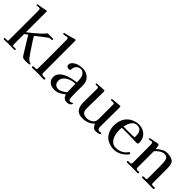

<svg xmlns="http://www.w3.org/2000/svg" viewBox="178 -1850 2930 2930"><g transform="rotate(45 1643.5 -384.5)"><path d="M593 -17Q593 -9 577 -5Q561 -1 543 -0.5Q525 0 518 0Q484 0 461.5 -4.5Q439 -9 419 -40Q376 -108 334.5 -177Q293 -246 250 -315L199 -278V-50Q199 -41 204 -34Q209 -27 219 -27Q229 -27 238.5 -28Q248 -29 258 -29Q264 -29 269.5 -26Q275 -23 275 -15Q275 -8 269.5 -4.5Q264 -1 258 -1Q222 -1 186.5 -2Q151 -3 116 -3Q97 -3 78 -1.5Q59 0 40 0Q35 0 31 -5.5Q27 -11 27 -15Q27 -24 36 -26.5Q45 -29 56 -28Q67 -27 72 -27Q87 -27 93.5 -30.5Q100 -34 100 -50V-687Q100 -704 95.5 -714.5Q91 -725 71 -725Q61 -725 50 -723Q39 -721 28 -721Q17 -721 17 -732Q17 -739 19.5 -741Q22 -743 29 -744Q48 -748 67.5 -750.5Q87 -753 106 -757Q114 -759 132 -762.5Q150 -766 167 -769.5Q184 -773 189 -773Q199 -773 199 -765V-317Q246 -352 291 -390Q336 -428 379 -467Q395 -482 410 -498Q425 -514 438 -532Q443 -537 448 -538.5Q453 -540 460 -540Q471 -540 480.5 -539.5Q490 -539 500 -539Q514 -539 527 -539.5Q540 -540 553 -540Q562 -540 566 -537.5Q570 -535 570 -525Q570 -515 557 -513Q544 -511 527.5 -509.5Q511 -508 498 -498Q454 -466 410.5 -432.5Q367 -399 324 -364Q341 -333 360.5 -303Q380 -273 399 -244Q426 -204 452.5 -163.5Q479 -123 507 -84Q519 -67 539 -50Q559 -33 580 -28Q585 -27 589 -25.5Q593 -24 593 -17Z M913 -15Q913 -9 907.5 -4Q902 1 896 1Q865 1 833 -0.5Q801 -2 769 -2Q750 -2 731.5 -2Q713 -2 694 -1Q683 0 672 0.5Q661 1 650 1Q644 1 640.5 -5Q637 -11 637 -16Q637 -26 648 -29Q657 -31 667.5 -30Q678 -29 688 -29Q700 -29 709.5 -35.5Q719 -42 719 -55Q719 -132 720 -210Q721 -288 721 -365Q721 -443 720 -521Q719 -599 719 -677Q719 -688 715.5 -698.5Q712 -709 698 -709Q681 -709 664 -704Q647 -699 629 -699Q626 -699 620 -701Q614 -703 614 -707Q614 -720 623 -723Q635 -728 648 -729.5Q661 -731 672 -734Q704 -742 735.5 -751Q767 -760 798 -770Q801 -771 803.5 -771.5Q806 -772 809 -772Q823 -772 823 -757Q823 -729 823 -700.5Q823 -672 823 -643V-375Q823 -296 823.5 -215.5Q824 -135 824 -55Q824 -42 836 -35.5Q848 -29 859 -29Q870 -29 880.5 -30Q891 -31 901 -31Q905 -31 909 -25Q913 -19 913 -15Z M1293 -116Q1291 -160 1290.5 -205Q1290 -250 1288 -294H1279Q1248 -294 1212 -284.5Q1176 -275 1144 -256Q1112 -237 1091.5 -209Q1071 -181 1071 -145Q1071 -101 1094.5 -75.5Q1118 -50 1163 -50Q1183 -50 1208 -61Q1233 -72 1256 -87.5Q1279 -103 1293 -116ZM1478 -52Q1478 -45 1471.5 -35.5Q1465 -26 1460 -21Q1447 -9 1430 -4.5Q1413 0 1396 0Q1355 0 1333 -20Q1311 -40 1300 -77Q1263 -44 1217.5 -22Q1172 0 1121 0Q1082 0 1049 -14.5Q1016 -29 995.5 -58Q975 -87 975 -128Q975 -168 995 -198Q1015 -228 1046 -249Q1077 -270 1110 -283Q1153 -301 1198.5 -309.5Q1244 -318 1289 -326Q1288 -356 1286 -393Q1284 -430 1270 -457Q1260 -478 1239.5 -495.5Q1219 -513 1194 -513Q1152 -513 1125 -489Q1098 -465 1090 -424Q1089 -417 1089 -409Q1089 -401 1087 -395Q1085 -388 1075.5 -384Q1066 -380 1059 -380Q1037 -380 1021.5 -391.5Q1006 -403 1006 -427Q1006 -440 1010 -449Q1016 -466 1031.5 -481.5Q1047 -497 1066.5 -508.5Q1086 -520 1102 -525Q1124 -532 1151 -536.5Q1178 -541 1200 -541Q1253 -541 1295.5 -518.5Q1338 -496 1362.5 -456Q1387 -416 1387 -361V-330Q1387 -272 1386.5 -214.5Q1386 -157 1389 -99Q1391 -80 1397 -62.5Q1403 -45 1427 -45Q1439 -45 1450.5 -51Q1462 -57 1471 -57Q1478 -57 1478 -52Z M2106 -31Q2106 -18 2087.5 -11Q2069 -4 2047.5 -1.5Q2026 1 2016 1Q1982 1 1961.5 -23Q1941 -47 1930 -76Q1896 -36 1844 -16Q1792 4 1740 4Q1648 4 1611.5 -44Q1575 -92 1575 -179Q1575 -253 1575.5 -327.5Q1576 -402 1577 -477Q1577 -489 1572.5 -496.5Q1568 -504 1554 -504Q1546 -504 1538 -503Q1530 -502 1522 -502Q1518 -502 1513.5 -506Q1509 -510 1509 -513Q1509 -522 1513 -524Q1517 -526 1525 -527Q1535 -529 1545 -529Q1555 -529 1565 -530Q1583 -532 1600.5 -533Q1618 -534 1636 -535Q1644 -536 1652 -537Q1660 -538 1668 -538Q1673 -538 1677 -529.5Q1681 -521 1681 -516Q1681 -430 1679 -343.5Q1677 -257 1677 -171Q1677 -152 1678 -131Q1679 -110 1686 -92Q1697 -65 1725.5 -54Q1754 -43 1781 -43Q1810 -43 1840.5 -54.5Q1871 -66 1893 -88Q1915 -110 1918 -142Q1920 -161 1920 -180.5Q1920 -200 1920 -219V-480Q1920 -490 1913.5 -496Q1907 -502 1897 -502Q1887 -502 1877.5 -501Q1868 -500 1858 -500Q1843 -500 1843 -513Q1843 -520 1846.5 -522.5Q1850 -525 1856 -526Q1868 -528 1881 -528.5Q1894 -529 1907 -530Q1929 -532 1958 -536Q1987 -540 2007 -540Q2012 -540 2017.5 -534Q2023 -528 2022 -523Q2021 -416 2020 -308Q2019 -200 2019 -92Q2019 -70 2029 -54Q2039 -38 2064 -38Q2072 -38 2080 -40.5Q2088 -43 2096 -43Q2106 -43 2106 -31Z M2507 -354Q2507 -382 2504.5 -410Q2502 -438 2492.5 -461.5Q2483 -485 2463 -499.5Q2443 -514 2407 -514Q2362 -514 2334.5 -489Q2307 -464 2292 -426.5Q2277 -389 2270 -352Q2292 -351 2314.5 -350.5Q2337 -350 2359 -350Q2396 -350 2433 -351.5Q2470 -353 2507 -354ZM2635 -122Q2635 -119 2633 -115Q2628 -106 2615 -92.5Q2602 -79 2587.5 -67Q2573 -55 2564 -48Q2530 -24 2489 -10.5Q2448 3 2406 3Q2371 3 2330.5 -8.5Q2290 -20 2260 -39Q2204 -76 2178.5 -135.5Q2153 -195 2153 -260Q2153 -334 2182 -398Q2211 -462 2275 -502Q2304 -520 2341 -531Q2378 -542 2412 -542Q2472 -542 2517.5 -518Q2563 -494 2589 -449.5Q2615 -405 2615 -344Q2615 -325 2605.5 -320.5Q2596 -316 2579 -316Q2559 -316 2539 -317Q2519 -318 2499 -319Q2472 -320 2445.5 -320.5Q2419 -321 2393 -321Q2361 -321 2328.5 -321Q2296 -321 2264 -320Q2263 -304 2262 -289Q2261 -274 2261 -258Q2261 -223 2269 -184.5Q2277 -146 2294.5 -113Q2312 -80 2341 -59Q2370 -38 2413 -38Q2457 -38 2496 -51Q2535 -64 2568 -93Q2578 -102 2585.5 -112Q2593 -122 2601 -132Q2607 -140 2617 -140Q2624 -140 2629.5 -134.5Q2635 -129 2635 -122Z M3275 -14Q3275 -5 3269 -2Q3263 1 3255 1Q3224 1 3192 0Q3160 -1 3128 -1Q3103 -1 3076.5 0Q3050 1 3024 1Q3020 1 3016 -4Q3012 -9 3012 -13Q3012 -26 3022 -28Q3033 -30 3043.5 -29Q3054 -28 3064 -28Q3090 -28 3091 -54Q3093 -77 3092.5 -100Q3092 -123 3092 -145V-269Q3092 -290 3091.5 -325.5Q3091 -361 3089 -395.5Q3087 -430 3081 -448Q3064 -499 3013 -499Q2983 -499 2963.5 -490.5Q2944 -482 2919 -465Q2904 -454 2889.5 -441Q2875 -428 2863 -413Q2863 -323 2863 -233.5Q2863 -144 2863 -55Q2863 -42 2874 -35.5Q2885 -29 2896 -29Q2904 -29 2911.5 -30Q2919 -31 2926 -31Q2930 -31 2934 -26Q2938 -21 2938 -17Q2938 -10 2932.5 -5.5Q2927 -1 2921 -1Q2890 -1 2859 -2Q2828 -3 2797 -3Q2772 -3 2747 -2Q2722 -1 2697 -1Q2691 -1 2687 -5.5Q2683 -10 2683 -15Q2683 -26 2693 -28.5Q2703 -31 2715 -30Q2727 -29 2734 -29Q2758 -29 2760 -55Q2761 -69 2761 -83Q2761 -97 2761 -110Q2761 -196 2760.5 -283Q2760 -370 2759 -457Q2759 -468 2755 -482Q2751 -496 2737 -496Q2724 -496 2712 -492Q2700 -488 2687 -488Q2674 -488 2674 -500Q2674 -507 2676 -509Q2678 -511 2685 -512Q2703 -517 2722 -519.5Q2741 -522 2760 -526Q2777 -530 2794 -534.5Q2811 -539 2828 -539Q2840 -539 2845 -532Q2850 -525 2852.5 -510Q2855 -495 2856.5 -480Q2858 -465 2858 -456Q2891 -487 2936 -513.5Q2981 -540 3027 -540Q3062 -540 3097 -532Q3132 -524 3157.5 -502.5Q3183 -481 3189 -440Q3191 -423 3193 -404.5Q3195 -386 3195 -369Q3195 -291 3195 -213Q3195 -135 3195 -57Q3195 -40 3204 -34Q3213 -28 3229 -28Q3237 -28 3244.5 -29Q3252 -30 3260 -30Q3266 -30 3270.5 -24.5Q3275 -19 3275 -14Z"/></g></svg>

Font: Kaisei HarunoUmi Medium
Style: Regular
Weight: 500
Designer: Font-Kai, 金井和夫
Foundry: KAZUO KANAI
Version: Version 5.003